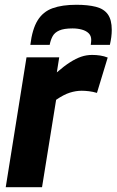

<svg xmlns="http://www.w3.org/2000/svg" viewBox="-20 -784 488 804"><path d="M228 -544 218 -481Q248 -507 273 -523Q298 -539 320 -546.5Q342 -554 366 -554Q383 -554 399.5 -551.5Q416 -549 431 -543L386 -395Q369 -400 352.5 -402Q336 -404 322 -404Q298 -404 272.5 -396Q247 -388 215 -366L156 0H4L91 -544ZM300 -764Q348 -764 381.5 -755.5Q415 -747 431.5 -724Q448 -701 448 -659Q448 -644 446 -628.5Q444 -613 440 -596H360Q361 -603 361.5 -608Q362 -613 362 -617Q362 -634 351.5 -644.5Q341 -655 323 -660Q305 -665 284 -665Q248 -665 228.5 -656.5Q209 -648 200.5 -632.5Q192 -617 188 -596H107Q115 -662 137.5 -698.5Q160 -735 200 -749.5Q240 -764 300 -764Z"/></svg>

Font: Georama ExtraCondensed Thin
Style: Bold Italic
Weight: 700
Italic angle: -9°
Version: Version 1.001